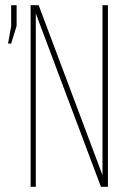

<svg xmlns="http://www.w3.org/2000/svg" viewBox="-20 -720 476 740"><path d="M11 -552 23 -619V-700H44V-620L23 -552ZM118 -668V0H98V-700H129L375 -45V-700H396V0H369Z"/></svg>

Font: Bebas Neue Light
Style: Regular
Weight: 300
Designer: Ryoichi Tsunekawa
Foundry: Ryoichi Tsunekawa
Version: Version 1.003;PS 001.003;hotconv 1.0.70;makeotf.lib2.5.58329